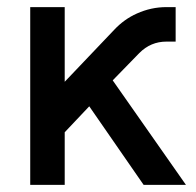

<svg xmlns="http://www.w3.org/2000/svg" viewBox="-20 -520 552 540"><path d="M65 -500V0H162V-148L231 -221L384 0H503L297 -294L372 -371Q404 -403 448 -403H474V-500H448Q405 -500 365 -482Q347 -474 331 -462.5Q315 -451 301 -436L162 -290V-500Z"/></svg>

Font: Unageo
Style: Medium
Weight: 500
Designer: Richard Sepsi
Foundry: Richard Sepsi
Version: Version 2.000